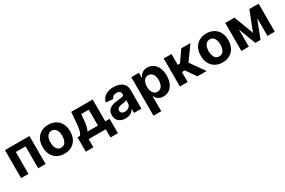

<svg xmlns="http://www.w3.org/2000/svg" viewBox="122 -1795 4816 3241"><g transform="rotate(-30 2530.5 -174.5)"><path d="M537.3 -545.5V0H392.8V-426.5H203.1V0H60.4V-545.5Z M904.5 -552.6Q966.3 -552.6 1016 -532.1Q1065.7 -511.7 1100.7 -474.8Q1135.7 -437.9 1154.3 -385.8Q1172.9 -333.8 1172.9 -270.6Q1172.9 -209.9 1155 -158.4Q1137.1 -106.9 1102.8 -69.2Q1068.5 -31.6 1018.6 -10.5Q968.8 10.7 904.5 10.7Q842.3 10.7 792.6 -9.8Q742.9 -30.2 708.1 -67.3Q673.3 -104.4 654.7 -156.2Q636 -208.1 636 -270.6Q636 -333.8 654.7 -385.8Q673.3 -437.9 708.3 -474.8Q743.3 -511.7 793 -532.1Q842.7 -552.6 904.5 -552.6ZM789.8 -271.7Q789.8 -253.2 792.1 -233.7Q794.4 -214.1 799.7 -195.8Q805 -177.6 813.9 -161.2Q822.8 -144.9 835.6 -132.8Q848.4 -120.7 865.6 -113.6Q882.8 -106.5 905.2 -106.5Q927.6 -106.5 944.6 -113.6Q961.6 -120.7 974.3 -133Q986.9 -145.2 995.4 -161.6Q1003.9 -177.9 1009.2 -196.4Q1014.6 -214.8 1016.9 -234.2Q1019.2 -253.6 1019.2 -271.7Q1019.2 -290.1 1016.9 -309.5Q1014.6 -328.8 1009.4 -347.1Q1004.3 -365.4 995.6 -381.7Q986.9 -398.1 974.3 -410.5Q961.6 -422.9 944.6 -430Q927.6 -437.1 905.2 -437.1Q871.8 -437.1 849.4 -421.7Q827.1 -406.2 813.9 -382.1Q800.8 -358 795.3 -328.7Q789.8 -299.4 789.8 -271.7Z M1229 159.8V-120H1271Q1294.7 -135.3 1307.5 -173.7Q1313.9 -192.8 1318.5 -215.4Q1323.2 -237.9 1326.7 -262.8Q1330.3 -287.6 1332.7 -314.1Q1335.2 -340.6 1337.4 -367.2L1351.6 -545.5H1769.9V-120H1854.4V159.8H1710.2V0H1376.8V159.8ZM1421.5 -120H1627.1V-429H1480.1L1474.4 -367.2Q1471.2 -323.5 1467.2 -286.6Q1463.1 -249.6 1456.9 -218.9Q1450.6 -188.2 1442.1 -163.7Q1433.6 -139.2 1421.5 -120Z M1945.3 -248.2Q1961.6 -267.4 1982.2 -280.2Q2002.8 -293 2025.7 -301Q2048.7 -308.9 2073.2 -313.4Q2097.7 -317.8 2121.4 -320.3Q2192.5 -327.1 2223 -335.2Q2253.6 -343.4 2253.6 -369.3V-371.4Q2253.6 -405.9 2232.4 -424Q2211.3 -442.1 2172.6 -442.1Q2131.7 -442.1 2107.6 -424.5Q2083.5 -407 2075.6 -379.3L1935.7 -390.6Q1944.6 -433.9 1967.5 -464.7Q1990.4 -495.4 2022.5 -514.9Q2054.7 -534.4 2093.6 -543.5Q2132.5 -552.6 2173.3 -552.6Q2202.4 -552.6 2230.6 -548.1Q2258.9 -543.7 2284.6 -534.4Q2310.4 -525.2 2332.4 -510.7Q2354.4 -496.1 2370.6 -475.5Q2386.7 -454.9 2395.8 -428.1Q2404.8 -401.3 2404.8 -367.9V0H2261.4V-75.6H2257.1Q2247.2 -56.5 2232.2 -40.7Q2217.3 -24.9 2197.6 -13.5Q2177.9 -2.1 2152.9 4.1Q2127.8 10.3 2097.7 10.3Q2019.5 10.3 1968 -30.5Q1916.5 -71.4 1916.5 -152.3Q1916.5 -214.1 1945.3 -248.2ZM2061.1 -157.3Q2061.1 -142 2066.9 -130.1Q2072.8 -118.3 2083.5 -110.3Q2094.1 -102.3 2108.8 -98.2Q2123.6 -94.1 2141 -94.1Q2163.4 -94.1 2183.8 -101Q2204.2 -108 2220 -120.9Q2235.8 -133.9 2245.2 -152.5Q2254.6 -171.2 2254.6 -195V-252.8Q2248.2 -248.6 2235.4 -244.9Q2222.7 -241.1 2207.7 -237.9Q2192.8 -234.7 2177.4 -232.4Q2161.9 -230.1 2149.5 -228.3Q2129.6 -225.5 2113.3 -220Q2096.9 -214.5 2085.4 -206Q2073.9 -197.4 2067.5 -185.4Q2061.1 -173.3 2061.1 -157.3Z M2522.4 -545.5H2671.5V-453.8H2678.3Q2685.7 -470.5 2698.2 -487.9Q2710.6 -505.3 2729.2 -519.7Q2747.9 -534.1 2773.6 -543.3Q2799.4 -552.6 2833.5 -552.6Q2893.1 -552.6 2943.5 -521.7Q2968.8 -506.4 2989.2 -483Q3009.6 -459.5 3024.1 -428.3Q3038.7 -397 3046.5 -358Q3054.3 -318.9 3054.3 -272Q3054.3 -181.5 3024.9 -118.3Q2994.7 -54 2945.7 -22.5Q2896.7 8.9 2833.1 8.9Q2799.7 8.9 2774.5 0.2Q2749.3 -8.5 2730.6 -22.2Q2712 -35.9 2699.2 -53.1Q2686.4 -70.3 2678.3 -87.4H2673.7V204.5H2522.4ZM2785.2 -111.5Q2807.2 -111.5 2824.2 -118.4Q2841.3 -125.4 2854 -137.1Q2866.8 -148.8 2875.5 -164.6Q2884.2 -180.4 2889.7 -198.3Q2895.2 -216.3 2897.5 -235.3Q2899.9 -254.3 2899.9 -272.7Q2899.9 -300.8 2894.4 -329.2Q2888.8 -357.6 2875.7 -380.5Q2862.6 -403.4 2840.6 -417.8Q2818.5 -432.2 2785.2 -432.2Q2763.1 -432.2 2745.9 -425.6Q2728.7 -419 2715.9 -407.5Q2703.1 -396 2694.4 -380.3Q2685.7 -364.7 2680.4 -346.9Q2675.1 -329.2 2672.8 -310.2Q2670.5 -291.2 2670.5 -272.7Q2670.5 -254.6 2672.9 -235.4Q2675.4 -216.3 2680.8 -198.3Q2686.1 -180.4 2695 -164.6Q2703.8 -148.8 2716.4 -137.1Q2729 -125.4 2746.1 -118.4Q2763.1 -111.5 2785.2 -111.5Z M3306.1 -545.5V-333.8H3348.7L3497.2 -545.5H3674.7L3481.9 -274.9L3676.8 0H3497.2L3362.6 -193.5H3306.1V0H3154.8V-545.5Z M3986.9 -552.6Q4048.7 -552.6 4098.4 -532.1Q4148.1 -511.7 4183.1 -474.8Q4218 -437.9 4236.7 -385.8Q4255.3 -333.8 4255.3 -270.6Q4255.3 -209.9 4237.4 -158.4Q4219.5 -106.9 4185.2 -69.2Q4150.9 -31.6 4101 -10.5Q4051.1 10.7 3986.9 10.7Q3924.7 10.7 3875 -9.8Q3825.3 -30.2 3790.5 -67.3Q3755.7 -104.4 3737 -156.2Q3718.4 -208.1 3718.4 -270.6Q3718.4 -333.8 3737 -385.8Q3755.7 -437.9 3790.7 -474.8Q3825.6 -511.7 3875.4 -532.1Q3925.1 -552.6 3986.9 -552.6ZM3872.2 -271.7Q3872.2 -253.2 3874.5 -233.7Q3876.8 -214.1 3882.1 -195.8Q3887.4 -177.6 3896.3 -161.2Q3905.2 -144.9 3918 -132.8Q3930.8 -120.7 3948 -113.6Q3965.2 -106.5 3987.6 -106.5Q4009.9 -106.5 4027 -113.6Q4044 -120.7 4056.6 -133Q4069.2 -145.2 4077.8 -161.6Q4086.3 -177.9 4091.6 -196.4Q4096.9 -214.8 4099.3 -234.2Q4101.6 -253.6 4101.6 -271.7Q4101.6 -290.1 4099.3 -309.5Q4096.9 -328.8 4091.8 -347.1Q4086.6 -365.4 4077.9 -381.7Q4069.2 -398.1 4056.6 -410.5Q4044 -422.9 4027 -430Q4009.9 -437.1 3987.6 -437.1Q3954.2 -437.1 3931.8 -421.7Q3909.4 -406.2 3896.3 -382.1Q3883.2 -358 3877.7 -328.7Q3872.2 -299.4 3872.2 -271.7Z M4354 0V-545.5H4533L4676.5 -167.3L4824.2 -545.5H5004.6V0H4861.9V-346.9L4726.6 0H4626.1L4498.6 -334.9V0Z"/></g></svg>

Font: Inter P
Style: Bold
Weight: 700
Designer: Rasmus Andersson
Foundry: rsms
Version: Version 3.018;git-588b23468